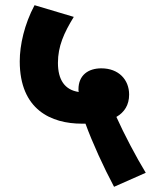

<svg xmlns="http://www.w3.org/2000/svg" viewBox="-20 -652 581 739"><path d="M419 67 541 13C505 -46 457 -137 428 -202C459 -220 477 -248 477 -288C477 -345 437 -389 370 -389C320 -389 282 -363 282 -308C282 -305 282 -301 283 -298C229 -306 203 -345 203 -410C203 -474 226 -525 264 -587L113 -632C74 -559 56 -479 56 -416C56 -229 178 -176 295 -176C300 -176 304 -176 309 -176C336 -102 379 -8 419 67Z"/></svg>

Font: Noto Sans SemiCondensed ExtraBold
Style: Italic
Weight: 800
Width: 4
Italic angle: -12°
Designer: Monotype Design Team
Foundry: Monotype Imaging Inc.
Version: Version 2.013